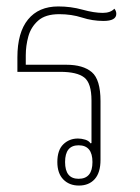

<svg xmlns="http://www.w3.org/2000/svg" viewBox="-20 -572 436 596"><path d="M225 4Q195 4 176.5 -15Q158 -34 158 -69Q158 -106 176.5 -124Q195 -142 222 -142Q233 -142 244.5 -138.5Q256 -135 261 -127L264 -128V-260Q264 -314 241.5 -331.5Q219 -349 167 -349H34V-394Q34 -471 67 -511.5Q100 -552 161 -552Q200 -552 236 -542Q272 -532 299 -532Q323 -532 335 -545Q341 -538 341 -529Q341 -507 301 -507Q267 -507 234.5 -517.5Q202 -528 164 -528Q121 -528 98.5 -508Q76 -488 68 -459Q60 -430 60 -400V-371H186Q238 -371 265 -348Q292 -325 292 -258V-76Q292 -36 274 -16Q256 4 225 4ZM224 -17Q267 -17 267 -69Q267 -121 224 -121Q182 -121 182 -69Q182 -17 224 -17Z"/></svg>

Font: Noto Serif Thai Condensed Thin
Style: Regular
Weight: 100
Width: 3
Designer: Monotype Design Team
Foundry: Monotype Imaging Inc.
Version: Version 2.001; ttfautohint (v1.8.4.7-5d5b)